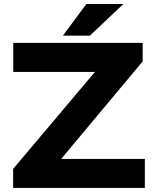

<svg xmlns="http://www.w3.org/2000/svg" viewBox="-20 -921 767 941"><path d="M44.4 -93.3 445.3 -568.4H44.9V-710.9H679.2V-620.1L279.8 -142.1H689.9V0H44.4ZM288.1 -746.1 403.3 -901.4H584.5L420.4 -746.1Z"/></svg>

Font: Bert Sans Black
Style: Regular
Weight: 900
Designer: Christian Robertson, Adam Twardoch, & Cristiano Sobral
Foundry: Google
Version: Version 12.135;January 10, 2020;FontCreator 12.0.0.2547 64-b